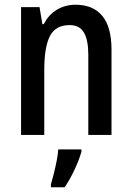

<svg xmlns="http://www.w3.org/2000/svg" viewBox="-20 -570 557 811"><path d="M299 -550Q373 -550 412 -503Q451 -456 451 -360V0H353V-339Q353 -401 334.5 -432.5Q316 -464 274 -464Q215 -464 191 -418Q167 -372 167 -274V0H69V-540H147L159 -468H165Q185 -508 220.5 -529Q256 -550 299 -550ZM324 71Q314 106 294.5 147.5Q275 189 253 221H195V209Q200 192 207 164.5Q214 137 219.5 109Q225 81 226 61H324Z"/></svg>

Font: Noto Sans Arabic UI Cn Md
Style: Regular
Weight: 500
Width: 3
Designer: Monotype Design Team, Nadine Chahine and Nizar Qandah
Foundry: Monotype Imaging Inc.
Version: Version 2.010; ttfautohint (v1.8.4.7-5d5b)